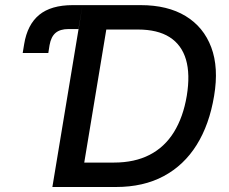

<svg xmlns="http://www.w3.org/2000/svg" viewBox="-20 -748 915 768"><path d="M70.8 -536.1 76.7 -571.8Q89.4 -649.4 136.7 -688.5Q184.1 -727.5 271 -727.5H310.1L293.9 -631.8H253.9Q220.7 -631.8 202.4 -616.5Q184.1 -601.1 178.2 -567.4L173.3 -536.1ZM443.4 0H246.1L261.7 -97.7H435.5Q518.6 -97.7 578.6 -128.7Q638.7 -159.7 675.8 -219.7Q712.9 -279.8 727.1 -364.7Q741.2 -450.7 723.9 -509.8Q706.5 -568.8 658.4 -599.4Q610.4 -629.9 531.2 -629.9H346.7L362.8 -727.5H542.5Q650.4 -727.5 722.4 -683.8Q794.4 -640.1 825 -558.8Q855.5 -477.5 836.4 -364.3Q817.4 -249.5 766.6 -168.2Q715.8 -86.9 634.8 -43.5Q553.7 0 443.4 0ZM421.4 -727.5 300.8 0H189.5L310.1 -727.5Z"/></svg>

Font: Inter Medium
Style: Italic
Weight: 500
Italic angle: -9.3988°
Designer: Rasmus Andersson
Foundry: rsms
Version: Version 4.001;git-66647c0bb